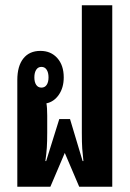

<svg xmlns="http://www.w3.org/2000/svg" viewBox="-20 -712 494 732"><path d="M46 0V-407Q46 -460 69 -489Q92 -518 134 -518Q174 -518 198.5 -490.5Q223 -463 223 -417Q223 -378 204.5 -351Q186 -324 157 -318Q160 -302 160 -271V-206Q160 -172 158.5 -149Q157 -126 153 -98H156L206 -258H247L295 -98H298Q295 -124 293.5 -145.5Q292 -167 292 -206V-692H408V0H282L227 -129L172 0ZM138 -378Q151 -378 158 -388.5Q165 -399 165 -417Q165 -435 158 -446Q151 -457 138 -457Q125 -457 118 -446Q111 -435 111 -417Q111 -399 118 -388.5Q125 -378 138 -378Z"/></svg>

Font: Noto Sans Thai Looped UI Condensed
Style: Bold
Weight: 700
Width: 3
Designer: Cadson Demak Team
Foundry: Cadson Demak Co., Ltd.
Version: Version 1.000